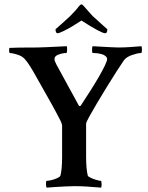

<svg xmlns="http://www.w3.org/2000/svg" viewBox="-20 -859 682 883"><path d="M195.3 3.9Q191.4 0 191.4 -11.7Q191.4 -27.3 194.3 -27.3Q202.1 -27.3 216.8 -30.8Q231.4 -34.2 243.7 -40Q255.9 -45.9 257.8 -50.8Q265.6 -80.1 265.6 -136.7V-281.2Q265.6 -286.1 259.8 -300.8L237.3 -343.8Q230.5 -357.4 223.1 -370.1Q215.8 -382.8 210 -393.6L132.8 -530.3Q118.2 -555.7 105.5 -573.2Q92.8 -590.8 82 -597.7Q72.3 -604.5 53.2 -609.9Q34.2 -615.2 25.4 -615.2Q22.5 -615.2 22 -625Q21.5 -634.8 23.4 -638.7Q35.2 -639.6 67.4 -640.1Q99.6 -640.6 152.3 -640.6Q169.9 -640.6 287.1 -646.5Q289.1 -642.6 288.6 -628.9Q288.1 -615.2 285.2 -615.2Q269.5 -615.2 250 -608.4Q230.5 -601.6 230.5 -587.9Q230.5 -579.1 239.3 -562.5L342.8 -373Q348.6 -368.2 352.5 -375Q373 -406.2 394.5 -439.9Q416 -473.6 433.6 -503.9Q451.2 -534.2 461.9 -556.6Q472.7 -579.1 472.7 -587.9Q472.7 -598.6 455.1 -607.4Q434.6 -615.2 407.2 -615.2Q403.3 -615.2 403.3 -628.9Q403.3 -642.6 406.2 -646.5Q504.9 -640.6 523.4 -640.6Q550.8 -640.6 579.6 -642.6Q608.4 -644.5 630.9 -646.5Q631.8 -642.6 632.3 -638.7Q632.8 -634.8 632.8 -630.9Q632.8 -615.2 628.9 -615.2Q614.3 -615.2 588.4 -606.4Q562.5 -597.7 550.8 -583Q539.1 -566.4 518.1 -533.7Q497.1 -501 472.7 -461.4Q448.2 -421.9 426.3 -384.8Q404.3 -347.7 390.1 -321.8Q376 -295.9 376 -291V-138.7Q376 -110.4 377.9 -88.4Q379.9 -66.4 383.8 -50.8Q385.7 -46.9 397.9 -41Q410.2 -35.2 424.3 -31.2Q438.5 -27.3 443.4 -27.3Q447.3 -27.3 447.3 -11.7Q447.3 -6.8 446.8 -2.9Q446.3 1 445.3 3.9Q410.2 1 380.4 -1Q350.6 -2.9 323.2 -2.9Q305.7 -2.9 278.3 -1.5Q251 0 227.1 1.5Q203.1 2.9 195.3 3.9ZM245.1 -706.1Q235.4 -706.1 235.4 -724.6L258.8 -745.1Q269.5 -754.9 280.3 -764.6Q291 -774.4 301.8 -784.2Q314.5 -796.9 324.7 -808.1Q335 -819.3 342.8 -830.1Q350.6 -838.9 354.5 -838.9Q359.4 -838.9 366.2 -830.1Q380.9 -813.5 391.1 -801.8Q401.4 -790 406.2 -785.2Q434.6 -758.8 453.1 -742.7Q471.7 -726.6 473.6 -724.6Q473.6 -706.1 463.9 -706.1Q445.3 -706.1 354.5 -764.6Q338.9 -753.9 315.4 -739.7Q292 -725.6 271.5 -715.8Q251 -706.1 245.1 -706.1Z"/></svg>

Font: Crimson Text SemiBold
Style: Regular
Weight: 600
Designer: Sebastian Kosch
Foundry: Sebastian Kosch
Version: Version 1.100; ttfautohint (v1.8.4)